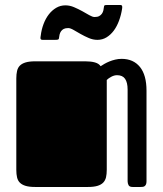

<svg xmlns="http://www.w3.org/2000/svg" viewBox="-20 -744 648 764"><path d="M44.9 -432.1Q44.9 -448.7 47.9 -461.7Q50.8 -474.6 59.1 -482.9Q67.4 -491.2 82 -495.6Q96.7 -500 120.1 -500H319.8Q341.8 -500 357.7 -495.6Q373.5 -491.2 380.4 -480.5Q386.7 -484.9 395.8 -490Q404.8 -495.1 415.5 -499.5Q426.3 -503.9 438.5 -506.8Q450.7 -509.8 463.9 -509.8Q510.7 -509.8 536.9 -477.5Q563 -445.3 563 -382.8V-22.9Q563 -14.6 560.8 -10Q558.6 -5.4 555.4 -3.2Q552.2 -1 547.9 -0.5Q543.5 0 539.1 0H507.8Q495.1 0 491.5 -7.3Q487.8 -14.6 487.8 -22.9V-387.7Q487.8 -415.5 477.8 -430.2Q467.8 -444.8 445.8 -444.8Q434.6 -444.8 423.1 -438.7Q411.6 -432.6 404.8 -425.8V-68.4Q404.8 -51.3 401.9 -38.6Q398.9 -25.9 390.6 -17.3Q382.3 -8.8 367.7 -4.4Q353 0 329.6 0H120.1Q96.7 0 82 -4.4Q67.4 -8.8 59.1 -17.1Q50.8 -25.4 47.9 -38.1Q44.9 -50.8 44.9 -67.9ZM458.5 -724.1Q465.3 -724.1 466.1 -719.2Q466.8 -714.4 465.8 -709Q461.9 -684.1 453.6 -661.6Q445.3 -639.2 432.9 -622.3Q420.4 -605.5 404.1 -595.5Q387.7 -585.4 367.7 -585.4Q350.1 -585.4 333 -592.8Q315.9 -600.1 300.5 -608.9Q285.2 -617.7 272.5 -625Q259.8 -632.3 251.5 -632.3Q240.2 -632.3 233.6 -628.9Q227.1 -625.5 222.9 -619.6Q218.8 -613.8 217 -606.2Q215.3 -598.6 214.4 -590.8Q213.9 -587.9 211.2 -586.7Q208.5 -585.4 198.2 -585.4H149.4Q144.5 -585.4 142.8 -587.4Q141.1 -589.4 140.9 -592.3Q140.6 -595.2 141.4 -597.9Q142.1 -600.6 142.1 -602.1Q145 -626.5 153.3 -648.4Q161.6 -670.4 174.3 -686.8Q187 -703.1 203.6 -712.9Q220.2 -722.7 240.2 -722.7Q257.8 -722.7 274.9 -715.3Q292 -708 307.4 -699.5Q322.8 -690.9 335.4 -683.6Q348.1 -676.3 356.4 -676.3Q367.7 -676.3 374.5 -679.9Q381.3 -683.6 385.5 -689.5Q389.6 -695.3 391.4 -702.9Q393.1 -710.4 394 -718.8Q394.5 -721.7 396.5 -722.9Q398.4 -724.1 406.2 -724.1Z"/></svg>

Font: Fascinate Cyrillic
Style: Regular
Weight: 900
Designer: Denis Ignatov
Foundry: Astigmatic (AOETI)
Version: Version 1.00 November 30, 2018, initial release